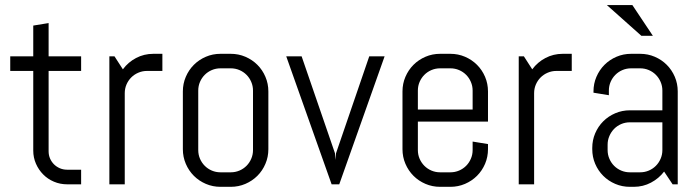

<svg xmlns="http://www.w3.org/2000/svg" viewBox="-20 -720 2728 750"><path d="M242.2 0Q214.8 0 190.7 -10.3Q166.5 -20.5 148.7 -38.6Q130.9 -56.6 120.4 -80.6Q109.9 -104.5 109.9 -131.8V-442.9H20V-500H109.9V-620.1L169.9 -629.9V-500H296.9V-442.9H169.9V-128.9Q169.9 -113.8 175.5 -100.8Q181.2 -87.9 190.9 -78.1Q200.7 -68.4 213.9 -62.7Q227.1 -57.1 242.2 -57.1H296.9V0Z M554.2 -442.9Q536.1 -442.9 520.3 -436Q504.4 -429.2 492.7 -417.5Q481 -405.8 474.1 -389.9Q467.3 -374 467.3 -356V0H407.2V-500H427.2L460 -449.2Q480.5 -477.1 511.5 -493.4Q542.5 -509.8 579.1 -509.8H614.3V-442.9Z M1028.3 -137.2Q1028.3 -106.9 1016.8 -80.1Q1005.4 -53.2 985.4 -33.2Q965.3 -13.2 938.5 -1.7Q911.6 9.8 881.3 9.8H841.3Q811 9.8 784.2 -1.7Q757.3 -13.2 737.3 -33.2Q717.3 -53.2 705.8 -80.1Q694.3 -106.9 694.3 -137.2V-362.8Q694.3 -393.1 705.8 -419.9Q717.3 -446.8 737.3 -466.8Q757.3 -486.8 784.2 -498.3Q811 -509.8 841.3 -509.8H881.3Q911.6 -509.8 938.5 -498.3Q965.3 -486.8 985.4 -466.8Q1005.4 -446.8 1016.8 -419.9Q1028.3 -393.1 1028.3 -362.8V-137.2ZM968.3 -366.2Q968.3 -384.3 961.4 -400.1Q954.6 -416 942.9 -427.7Q931.2 -439.5 915.3 -446.3Q899.4 -453.1 881.3 -453.1H841.3Q823.2 -453.1 807.4 -446.3Q791.5 -439.5 779.8 -427.7Q768.1 -416 761.2 -400.1Q754.4 -384.3 754.4 -366.2V-133.8Q754.4 -115.7 761.2 -99.9Q768.1 -84 779.8 -72.3Q791.5 -60.5 807.4 -53.7Q823.2 -46.9 841.3 -46.9H881.3Q899.4 -46.9 915.3 -53.7Q931.2 -60.5 942.9 -72.3Q954.6 -84 961.4 -99.9Q968.3 -115.7 968.3 -133.8Z M1305.2 0H1275.4L1098.1 -500H1158.2L1288.6 -121.1L1290.5 -95.2L1292.5 -121.1L1422.4 -500H1482.4Z M1886.2 -137.2Q1886.2 -106.9 1874.8 -80.1Q1863.3 -53.2 1843.3 -33.2Q1823.2 -13.2 1796.4 -1.7Q1769.5 9.8 1739.3 9.8H1699.2Q1668.9 9.8 1642.1 -1.7Q1615.2 -13.2 1595.2 -33.2Q1575.2 -53.2 1563.7 -80.1Q1552.2 -106.9 1552.2 -137.2V-362.8Q1552.2 -393.1 1563.7 -419.9Q1575.2 -446.8 1595.2 -466.8Q1615.2 -486.8 1642.1 -498.3Q1668.9 -509.8 1699.2 -509.8H1739.3Q1769.5 -509.8 1796.4 -498.3Q1823.2 -486.8 1843.3 -466.8Q1863.3 -446.8 1874.8 -419.9Q1886.2 -393.1 1886.2 -362.8V-245.1H1612.3V-133.8Q1612.3 -115.7 1619.1 -99.9Q1626 -84 1637.7 -72.3Q1649.4 -60.5 1665.3 -53.7Q1681.2 -46.9 1699.2 -46.9H1739.3Q1757.3 -46.9 1773.2 -53.7Q1789.1 -60.5 1800.8 -72.3Q1812.5 -84 1819.3 -99.9Q1826.2 -115.7 1826.2 -133.8V-167L1886.2 -157.2V-137.2ZM1826.2 -366.2Q1826.2 -384.3 1819.3 -400.1Q1812.5 -416 1800.8 -427.7Q1789.1 -439.5 1773.2 -446.3Q1757.3 -453.1 1739.3 -453.1H1699.2Q1681.2 -453.1 1665.3 -446.3Q1649.4 -439.5 1637.7 -427.7Q1626 -416 1619.1 -400.1Q1612.3 -384.3 1612.3 -366.2V-292H1826.2Z M2153.3 -442.9Q2135.3 -442.9 2119.4 -436Q2103.5 -429.2 2091.8 -417.5Q2080.1 -405.8 2073.2 -389.9Q2066.4 -374 2066.4 -356V0H2006.3V-500H2026.4L2059.1 -449.2Q2079.6 -477.1 2110.6 -493.4Q2141.6 -509.8 2178.2 -509.8H2213.4V-442.9Z M2607.4 0 2574.2 -49.8Q2553.7 -22.9 2522.9 -6.6Q2492.2 9.8 2455.6 9.8H2440.4Q2410.2 9.8 2383.3 -1.7Q2356.4 -13.2 2336.4 -33.2Q2316.4 -53.2 2304.9 -80.1Q2293.5 -106.9 2293.5 -137.2V-142.1Q2293.5 -172.4 2304.9 -199.2Q2316.4 -226.1 2336.4 -246.1Q2356.4 -266.1 2383.3 -277.6Q2410.2 -289.1 2440.4 -289.1H2567.4V-366.2Q2567.4 -384.3 2560.5 -400.1Q2553.7 -416 2542 -427.7Q2530.3 -439.5 2514.4 -446.3Q2498.5 -453.1 2480.5 -453.1H2445.3Q2427.2 -453.1 2411.4 -446.3Q2395.5 -439.5 2383.8 -427.7Q2372.1 -416 2365.2 -400.1Q2358.4 -384.3 2358.4 -366.2V-348.1L2298.3 -357.9V-362.8Q2298.3 -393.1 2309.8 -419.9Q2321.3 -446.8 2341.3 -466.8Q2361.3 -486.8 2388.2 -498.3Q2415 -509.8 2445.3 -509.8H2480.5Q2510.7 -509.8 2537.6 -498.3Q2564.5 -486.8 2584.5 -466.8Q2604.5 -446.8 2616 -419.9Q2627.4 -393.1 2627.4 -362.8V0ZM2567.4 -242.2H2440.4Q2422.4 -242.2 2406.5 -235.4Q2390.6 -228.5 2378.9 -216.6Q2367.2 -204.6 2360.4 -188.7Q2353.5 -172.9 2353.5 -154.8V-133.8Q2353.5 -115.7 2360.4 -99.9Q2367.2 -84 2378.9 -72.3Q2390.6 -60.5 2406.5 -53.7Q2422.4 -46.9 2440.4 -46.9H2480.5Q2498.5 -46.9 2514.4 -53.7Q2530.3 -60.5 2542 -72.3Q2553.7 -84 2560.5 -99.9Q2567.4 -115.7 2567.4 -133.8ZM2350.6 -700.2H2450.2L2530.3 -580.1H2485.4Z"/></svg>

Font: Abel
Style: Regular
Weight: 400
Designer: Matthew Desmond
Foundry: Matthew Desmond
Version: Version 1.003